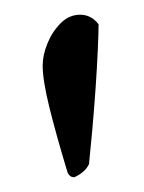

<svg xmlns="http://www.w3.org/2000/svg" viewBox="-20 -703 196 261"><path d="M89 -683Q104 -683 114 -670Q114 -660 113 -636.5Q112 -613 110 -584Q108 -555 105.5 -527Q103 -499 101 -480Q96 -469 81 -462Q75 -462 72 -468Q56 -521 47 -557.5Q38 -594 38 -614Q38 -628 44.5 -644Q51 -660 62.5 -671.5Q74 -683 89 -683Z"/></svg>

Font: Amiri
Style: Regular
Weight: 400
Designer: Khaled Hosny
Version: Version 0.114